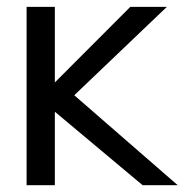

<svg xmlns="http://www.w3.org/2000/svg" viewBox="-20 -544 542 564"><path d="M141.1 -523.9V-301.8L362.8 -523.9H470.2L198.2 -264.2L502 0H398.9L141.1 -215.8V0H58.1V-523.9Z"/></svg>

Font: SolaimanLipi
Style: Normal
Weight: 400
Designer: Solaiman Karim
Foundry: Al Mamun Sumon
Version: Version 2.000